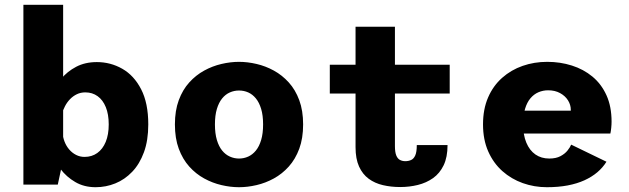

<svg xmlns="http://www.w3.org/2000/svg" viewBox="-20 -770 2624 801"><path d="M77.6 0V-750H243.4V-103.9L221.1 0ZM379 11Q330.9 11 294.1 -10.5Q257.3 -31.9 232.3 -65Q207.3 -98 194.7 -133.8Q182.1 -169.6 182.1 -198.1L241 -218.7Q242 -198.1 249.2 -179.4Q256.4 -160.6 268.8 -146.3Q281.1 -132 297.5 -123.7Q313.8 -115.4 332.7 -115.4Q363.1 -115.4 385.8 -131.6Q408.6 -147.9 421.1 -178.2Q433.6 -208.6 433.6 -251Q433.6 -293.2 421.4 -323Q409.3 -352.9 387.3 -368.7Q365.4 -384.6 335.9 -384.6Q316.5 -384.6 300.6 -376.9Q284.6 -369.2 272.1 -356.2Q259.6 -343.3 251.1 -326.9Q242.6 -310.6 238 -293.3L184.3 -314.6Q184.3 -342.9 197.2 -376.7Q210.1 -410.4 235.3 -441.1Q260.4 -471.8 297.8 -491.4Q335.1 -511 384 -511Q441 -511 490 -483.2Q539 -455.4 568.8 -397.6Q598.6 -339.9 598.6 -251Q598.6 -184.2 580.5 -134.9Q562.5 -85.6 531.4 -53.2Q500.4 -20.8 461.1 -4.9Q421.9 11 379 11Z M977.1 11Q941.5 11 904 2.2Q866.4 -6.5 831.8 -25.5Q797.1 -44.5 769.5 -75.2Q741.9 -106 725.8 -149.5Q709.7 -193 709.7 -251Q709.7 -308.5 725.8 -352Q741.9 -395.5 769.5 -426Q797.1 -456.5 831.8 -475.5Q866.4 -494.5 904 -503.2Q941.5 -512 977.1 -512Q1012.8 -512 1050.3 -503.2Q1087.9 -494.5 1122.5 -475.5Q1157.2 -456.5 1184.8 -426Q1212.4 -395.5 1228.5 -352Q1244.6 -308.5 1244.6 -251Q1244.6 -193 1228.5 -149.5Q1212.4 -106 1184.8 -75.2Q1157.2 -44.5 1122.5 -25.5Q1087.9 -6.5 1050.3 2.2Q1012.8 11 977.1 11ZM977.1 -108.6Q997.6 -108.6 1015.6 -116.8Q1033.6 -124.9 1047.5 -141.9Q1061.4 -158.9 1069.5 -186Q1077.6 -213.1 1077.6 -251Q1077.6 -288.7 1069.5 -315.6Q1061.4 -342.4 1047.5 -359.4Q1033.6 -376.4 1015.6 -384.4Q997.6 -392.4 977.1 -392.4Q957.1 -392.4 938.9 -384.4Q920.6 -376.4 906.8 -359.4Q892.9 -342.4 884.8 -315.6Q876.7 -288.7 876.7 -251Q876.7 -213.1 884.8 -186Q892.9 -158.9 906.8 -141.9Q920.6 -124.9 938.9 -116.8Q957.1 -108.6 977.1 -108.6Z M1463.3 -155.9V-658.5H1627.6V-160.4Q1627.6 -135.3 1633.1 -121.7Q1638.6 -108.1 1648.4 -102.9Q1658.2 -97.6 1670.7 -97.6Q1683.7 -97.6 1694.6 -102.3Q1705.6 -106.9 1712.2 -121.2Q1718.8 -135.4 1718.8 -164.8H1847.1Q1847.1 -114.4 1830.9 -80.6Q1814.6 -46.7 1786.6 -26.9Q1758.5 -7.1 1723.2 1.6Q1687.9 10.3 1649.6 10.3Q1611.1 10.3 1577.5 2.4Q1543.9 -5.4 1518.2 -24.2Q1492.6 -43 1477.9 -75.3Q1463.3 -107.6 1463.3 -155.9ZM1355.9 -379.7V-500H1856.1V-379.7Z M2261.3 11Q2209.1 11 2161.1 -6Q2113.1 -23.1 2075.8 -56.2Q2038.5 -89.4 2016.8 -138.3Q1995.1 -187.2 1995.1 -251Q1995.1 -314.8 2016.3 -363.5Q2037.4 -412.2 2074.8 -445.3Q2112.1 -478.4 2160.4 -495.2Q2208.6 -512 2262.9 -512Q2317.2 -512 2365.7 -496.6Q2414.2 -481.3 2451.5 -450.5Q2488.8 -419.6 2510.1 -372.7Q2531.4 -325.7 2531.4 -262.5Q2531.4 -250.4 2530 -236.8Q2528.7 -223.2 2526.4 -212.9H2128.1V-308.3H2361.3Q2361.3 -309.4 2361.3 -310Q2361.3 -310.7 2361.3 -311.8Q2361.3 -332.8 2349.6 -351.4Q2337.9 -370 2316.6 -381.6Q2295.4 -393.3 2266.6 -393.3Q2245.3 -393.3 2226.2 -385.1Q2207.2 -376.9 2192.9 -359.9Q2178.6 -343 2170.5 -316.2Q2162.3 -289.4 2162.3 -252.3Q2162.3 -206.9 2175.8 -174.8Q2189.2 -142.7 2213.6 -125.6Q2238.1 -108.6 2271.6 -108.6Q2299.6 -108.6 2318.2 -118.5Q2336.8 -128.4 2347.6 -142Q2358.4 -155.6 2362.9 -166.6L2510.1 -95.3Q2494.9 -70.9 2472 -51.4Q2449.1 -32 2418.3 -17.9Q2387.5 -3.9 2348.3 3.6Q2309.1 11 2261.3 11Z"/></svg>

Font: Trispace Thin
Style: Regular
Weight: 100
Designer: Tyler Finck
Foundry: Etcetera Type Company
Version: Version 1.210